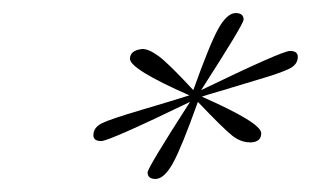

<svg xmlns="http://www.w3.org/2000/svg" viewBox="-20 -460 476 294"><path d="M283 -304Q258 -234 245 -210.5Q232 -187 219 -186Q218 -186 218 -186Q206 -186 206 -196Q206 -203 271 -304Q147 -244 135 -244Q123 -244 123 -253Q123 -265 136.5 -271.5Q150 -278 197.5 -292Q245 -306 270 -314Q179 -354 179 -370Q179 -383 198 -385Q208 -385 223 -374Q238 -363 276 -322Q301 -392 314 -415.5Q327 -439 340 -440Q341 -440 341 -440Q353 -440 353 -430Q353 -423 288 -322Q412 -382 424 -382Q436 -382 436 -373Q436 -361 422.5 -354.5Q409 -348 375 -338Q341 -328 333.5 -325.5Q326 -323 313.5 -319.5Q301 -316 289 -312Q380 -272 380 -256Q380 -243 365 -242Q364 -242 363 -242Q349 -242 336 -252Q322 -263 283 -304Z"/></svg>

Font: Herr Von Muellerhoff
Style: Regular
Weight: 400
Version: Version 1.000